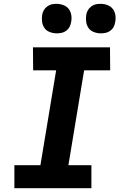

<svg xmlns="http://www.w3.org/2000/svg" viewBox="-20 -982 640 1002"><path d="M457 0H55V-120H191L273 -615H153L152 -735H554L555 -615H419L337 -120H457ZM506 -808Q488 -808 470.5 -814.5Q453 -821 443 -834.5Q433 -848 430 -866.5Q427 -885 430 -904Q432 -917 438.5 -928.5Q445 -940 456.5 -948.5Q468 -957 480 -959.5Q492 -962 505 -962Q523 -962 540.5 -955.5Q558 -949 568.5 -935.5Q579 -922 582 -903.5Q585 -885 581 -866Q579 -853 573 -841.5Q567 -830 555.5 -821.5Q544 -813 531.5 -810.5Q519 -808 506 -808ZM276 -808Q258 -808 240.5 -814.5Q223 -821 213 -834.5Q203 -848 200 -866.5Q197 -885 200 -904Q202 -917 208.5 -928.5Q215 -940 226.5 -948.5Q238 -957 250 -959.5Q262 -962 275 -962Q293 -962 310.5 -955.5Q328 -949 338.5 -935.5Q349 -922 352 -903.5Q355 -885 351 -866Q349 -853 343 -841.5Q337 -830 325.5 -821.5Q314 -813 301.5 -810.5Q289 -808 276 -808Z"/></svg>

Font: Iosevka Heavy Extended
Style: Italic
Weight: 900
Width: 7
Italic angle: -9°
Monospace: yes
Designer: Belleve Invis
Foundry: Belleve Invis
Version: Version 32.5.0; ttfautohint (v1.8.4)